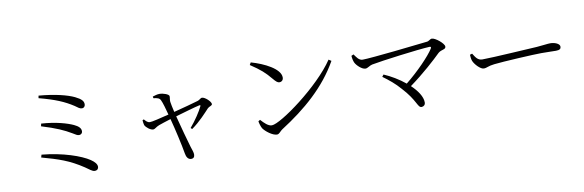

<svg xmlns="http://www.w3.org/2000/svg" viewBox="-53 -1169 5085 1673"><g transform="rotate(-10 2490.0 -332.0)"><path d="M700 -575C700 -603 684 -623 629 -650C569 -679 461 -707 317 -719L313 -697C455 -660 534 -626 611 -576C638 -557 651 -544 672 -544C688 -544 700 -558 700 -575ZM297 -475 292 -452C420 -413 488 -382 550 -345C576 -329 591 -319 605 -319C624 -319 636 -332 636 -348C636 -376 615 -395 577 -413C525 -437 427 -467 297 -475ZM253 -208 246 -184C394 -143 485 -114 607 -33C641 -10 664 12 686 12C710 12 720 -3 720 -19C720 -42 702 -64 668 -87C597 -135 437 -191 253 -208Z M1184 -356 1172 -350C1174 -332 1175 -316 1179 -306C1190 -283 1227 -255 1250 -255C1267 -255 1278 -272 1307 -283C1324 -289 1371 -305 1414 -318C1438 -229 1473 -75 1485 -1C1490 31 1505 55 1532 55C1554 55 1563 42 1563 19C1563 4 1552 -28 1544 -51C1528 -104 1493 -232 1467 -333C1540 -354 1645 -385 1680 -392C1690 -394 1694 -393 1689 -382C1669 -340 1623 -269 1573 -211L1585 -200C1658 -251 1718 -319 1752 -355C1765 -368 1792 -370 1792 -385C1792 -407 1742 -454 1715 -454C1704 -454 1692 -438 1675 -433C1644 -423 1528 -392 1457 -374C1448 -411 1440 -451 1438 -467C1436 -488 1442 -500 1441 -516C1441 -533 1390 -551 1357 -551C1336 -551 1316 -544 1296 -538L1299 -523C1332 -519 1352 -514 1361 -494C1373 -471 1391 -406 1403 -360C1331 -342 1251 -322 1232 -323C1210 -324 1197 -342 1184 -356Z M2188 -683 2176 -662C2264 -604 2302 -569 2350 -511C2376 -480 2389 -469 2405 -469C2426 -469 2440 -484 2440 -506C2440 -583 2302 -651 2188 -683ZM2860 -589C2718 -376 2352 -111 2275 -111C2243 -111 2211 -143 2181 -176L2165 -166C2167 -150 2176 -118 2186 -101C2206 -71 2266 -24 2305 -24C2327 -24 2338 -49 2358 -61C2577 -201 2763 -361 2883 -574Z M3309 -378 3295 -360C3349 -321 3400 -279 3443 -229C3556 -108 3552 -42 3587 -42C3606 -42 3621 -55 3621 -77C3621 -128 3582 -185 3527 -237C3651 -327 3759 -426 3815 -481C3844 -506 3882 -497 3882 -525C3882 -553 3808 -613 3778 -613C3761 -613 3751 -596 3732 -594C3656 -585 3227 -537 3153 -537C3119 -537 3100 -572 3082 -596L3062 -587C3064 -559 3070 -538 3076 -525C3089 -498 3133 -456 3164 -456C3184 -456 3203 -476 3227 -481C3315 -498 3643 -541 3745 -546C3758 -547 3761 -541 3754 -529C3715 -467 3605 -353 3495 -265C3438 -312 3370 -352 3309 -378Z M4101 -423 4081 -417C4082 -397 4083 -380 4090 -361C4104 -327 4151 -278 4179 -278C4208 -278 4219 -293 4276 -299C4351 -308 4632 -323 4695 -323C4756 -323 4791 -321 4826 -321C4860 -321 4870 -332 4870 -350C4870 -377 4825 -394 4787 -394C4761 -394 4733 -388 4666 -383C4620 -381 4270 -358 4181 -358C4139 -358 4123 -389 4101 -423Z"/></g></svg>

Font: Source Han Serif KR
Style: Regular
Weight: 400
Designer: Ryoko NISHIZUKA 西塚涼子 (kana & ideographs); Frank Grießhammer (Latin, Greek & Cyrillic); Wenlong ZHANG 张文龙 (bopomofo); San
Foundry: Adobe
Version: Version 2.001;hotconv 1.1.0;makeotfexe 2.6.0